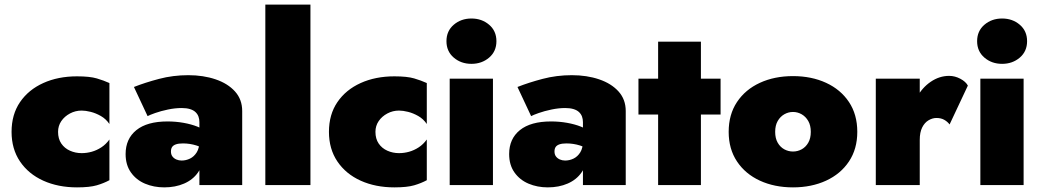

<svg xmlns="http://www.w3.org/2000/svg" viewBox="-20 -800 4495 830"><path d="M231 -230Q231 -256 245 -276.5Q259 -297 282.5 -309.5Q306 -322 333 -322Q350 -322 372 -316.5Q394 -311 416 -298.5Q438 -286 453 -264V-441Q429 -452 398.5 -461Q368 -470 313 -470Q231 -470 167 -441Q103 -412 66.5 -358.5Q30 -305 30 -230Q30 -156 66.5 -102Q103 -48 167 -19Q231 10 313 10Q368 10 398.5 1Q429 -8 453 -21V-197Q438 -176 418 -163Q398 -150 376.5 -144Q355 -138 333 -138Q306 -138 282.5 -148.5Q259 -159 245 -179.5Q231 -200 231 -230Z M719 -145Q719 -157 724 -164.5Q729 -172 740.5 -176Q752 -180 771 -180Q801 -180 829.5 -171Q858 -162 875 -147V-226Q860 -242 833.5 -252.5Q807 -263 773.5 -269Q740 -275 704 -275Q616 -275 569.5 -237.5Q523 -200 523 -134Q523 -87 546 -54.5Q569 -22 607 -6Q645 10 690 10Q738 10 776 -6.5Q814 -23 836 -54.5Q858 -86 858 -130L842 -190Q842 -160 830.5 -141.5Q819 -123 801.5 -114.5Q784 -106 765 -106Q753 -106 742.5 -110.5Q732 -115 725.5 -123.5Q719 -132 719 -145ZM618 -298Q627 -303 651 -311.5Q675 -320 706 -326.5Q737 -333 765 -333Q786 -333 801 -328.5Q816 -324 825 -315.5Q834 -307 838 -296Q842 -285 842 -272V0H1027V-320Q1027 -370 996 -404.5Q965 -439 912 -457Q859 -475 794 -475Q728 -475 667.5 -459Q607 -443 559 -424Z M1127 -780V0H1322V-780Z M1603 -230Q1603 -256 1617 -276.5Q1631 -297 1654.5 -309.5Q1678 -322 1705 -322Q1722 -322 1744 -316.5Q1766 -311 1788 -298.5Q1810 -286 1825 -264V-441Q1801 -452 1770.5 -461Q1740 -470 1685 -470Q1603 -470 1539 -441Q1475 -412 1438.5 -358.5Q1402 -305 1402 -230Q1402 -156 1438.5 -102Q1475 -48 1539 -19Q1603 10 1685 10Q1740 10 1770.5 1Q1801 -8 1825 -21V-197Q1810 -176 1790 -163Q1770 -150 1748.5 -144Q1727 -138 1705 -138Q1678 -138 1654.5 -148.5Q1631 -159 1617 -179.5Q1603 -200 1603 -230Z M1910 -622Q1910 -578 1941.5 -551Q1973 -524 2018 -524Q2063 -524 2094.5 -551Q2126 -578 2126 -622Q2126 -666 2094.5 -693Q2063 -720 2018 -720Q1973 -720 1941.5 -693Q1910 -666 1910 -622ZM1924 -460V0H2111V-460Z M2377 -145Q2377 -157 2382 -164.5Q2387 -172 2398.5 -176Q2410 -180 2429 -180Q2459 -180 2487.5 -171Q2516 -162 2533 -147V-226Q2518 -242 2491.5 -252.5Q2465 -263 2431.5 -269Q2398 -275 2362 -275Q2274 -275 2227.5 -237.5Q2181 -200 2181 -134Q2181 -87 2204 -54.5Q2227 -22 2265 -6Q2303 10 2348 10Q2396 10 2434 -6.5Q2472 -23 2494 -54.5Q2516 -86 2516 -130L2500 -190Q2500 -160 2488.5 -141.5Q2477 -123 2459.5 -114.5Q2442 -106 2423 -106Q2411 -106 2400.5 -110.5Q2390 -115 2383.5 -123.5Q2377 -132 2377 -145ZM2276 -298Q2285 -303 2309 -311.5Q2333 -320 2364 -326.5Q2395 -333 2423 -333Q2444 -333 2459 -328.5Q2474 -324 2483 -315.5Q2492 -307 2496 -296Q2500 -285 2500 -272V0H2685V-320Q2685 -370 2654 -404.5Q2623 -439 2570 -457Q2517 -475 2452 -475Q2386 -475 2325.5 -459Q2265 -443 2217 -424Z M2740 -460V-305H3095V-460ZM2825 -620V0H3010V-620Z M3130 -230Q3130 -156 3166 -102Q3202 -48 3265 -19Q3328 10 3408 10Q3488 10 3551 -19Q3614 -48 3650 -102Q3686 -156 3686 -230Q3686 -305 3650 -359Q3614 -413 3551 -442Q3488 -471 3408 -471Q3328 -471 3265 -442Q3202 -413 3166 -359Q3130 -305 3130 -230ZM3331 -230Q3331 -258 3342 -277Q3353 -296 3370.5 -306Q3388 -316 3408 -316Q3428 -316 3445.5 -306Q3463 -296 3474 -277Q3485 -258 3485 -230Q3485 -202 3474 -183Q3463 -164 3445.5 -154.5Q3428 -145 3408 -145Q3388 -145 3370.5 -154.5Q3353 -164 3342 -183Q3331 -202 3331 -230Z M3956 -460H3766V0H3956ZM4085 -262 4164 -430Q4155 -447 4131.5 -459.5Q4108 -472 4083 -472Q4041 -472 4003.5 -446.5Q3966 -421 3943 -378Q3920 -335 3920 -280L3956 -195Q3956 -228 3966.5 -249Q3977 -270 3994 -280Q4011 -290 4028 -290Q4048 -290 4062 -282Q4076 -274 4085 -262Z M4204 -622Q4204 -578 4235.5 -551Q4267 -524 4312 -524Q4357 -524 4388.5 -551Q4420 -578 4420 -622Q4420 -666 4388.5 -693Q4357 -720 4312 -720Q4267 -720 4235.5 -693Q4204 -666 4204 -622ZM4218 -460V0H4405V-460Z"/></svg>

Font: Jost Black
Style: Regular
Weight: 900
Version: Version 3.710